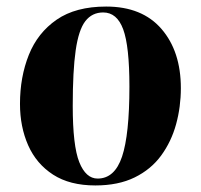

<svg xmlns="http://www.w3.org/2000/svg" viewBox="-20 -552 613 586"><path d="M271 14Q193 14 142 -19Q91 -52 66 -108.5Q41 -165 41 -235Q41 -317 68 -384.5Q95 -452 153 -492Q211 -532 304 -532Q414 -532 473 -463.5Q532 -395 532 -283Q532 -226 517.5 -173Q503 -120 472 -77.5Q441 -35 391 -10.5Q341 14 271 14ZM278 -7Q330 -7 352.5 -74Q375 -141 375 -288Q375 -411 356 -462.5Q337 -514 295 -514Q261 -514 240.5 -487.5Q220 -461 211 -398.5Q202 -336 202 -229Q202 -107 222 -57Q242 -7 278 -7Z"/></svg>

Font: Literata 72pt
Style: Bold Italic
Weight: 700
Italic angle: -2°
Designer: Latin by Veronika Burian and Jose Scaglione. Greek by Irene Vlachou. Cyrillic by Vera Evstafieva
Foundry: TypeTogether
Version: Version 3.002